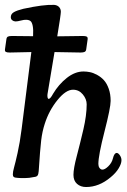

<svg xmlns="http://www.w3.org/2000/svg" viewBox="-36 -729 519 787"><path d="M52.7 -200.7 92.3 -514.2 92.8 -515.6Q24.4 -513.7 3.9 -513.7Q-7.8 -513.7 -12.2 -516.4Q-16.6 -519 -15.6 -526.9L-9.8 -567.9Q-8.8 -576.2 -3.7 -578.9Q1.5 -581.5 13.2 -581.5Q33.2 -581.5 99.6 -580.6Q101.1 -607.9 98.1 -622.8Q95.2 -637.7 89.1 -642.6Q83 -647.5 71.8 -647.9Q63 -648.4 49.6 -644.8Q36.1 -641.1 27.3 -641.1Q19.5 -641.6 13.9 -646.2Q8.3 -650.9 8.3 -658.7Q8.3 -671.9 21 -679.2Q33.7 -686.5 59.6 -692.9Q142.6 -710.9 186 -709Q198.7 -708 206.1 -700.2Q213.4 -692.4 213.4 -680.7Q213.4 -668.9 198.7 -580.1Q216.8 -580.1 251.7 -580.8Q286.6 -581.5 303.2 -581.5Q314.9 -581.5 319.6 -578.9Q324.2 -576.2 323.2 -567.9L317.4 -526.9Q316.4 -519 311 -516.4Q305.7 -513.7 294.4 -513.7Q278.3 -513.7 243.9 -514.6Q209.5 -515.6 187.5 -515.6Q159.2 -345.7 158.7 -343.3Q157.7 -335.9 158.9 -329.8Q160.2 -323.7 163.6 -323.7Q170.4 -323.7 181.6 -344.7Q204.6 -383.3 238 -409.7Q271.5 -436 306.2 -436Q319.8 -436 333.5 -433.1Q347.2 -430.2 362.8 -421.6Q378.4 -413.1 390.1 -400.1Q401.9 -387.2 409.7 -365.2Q417.5 -343.3 417.5 -315.4Q417.5 -287.6 392.3 -189.7Q367.2 -91.8 367.2 -57.1Q367.2 -47.4 371.6 -41Q376 -34.7 382.8 -33.7Q393.6 -33.2 408 -47.4Q422.4 -61.5 426.8 -79.6Q432.1 -102.1 442.9 -102.1Q449.2 -101.6 455.6 -92Q461.9 -82.5 461.9 -72.3Q461.9 -58.1 450.4 -39.1Q439 -20 417.5 -2.4Q370.1 37.6 316.9 37.6Q294.4 37.6 279.8 24.7Q265.1 11.7 265.1 -12.2Q265.1 -38.1 278.6 -88.9Q292 -139.6 305.7 -198.2Q319.3 -256.8 319.3 -301.3Q319.3 -322.8 303.5 -342Q287.6 -361.3 263.2 -361.3Q233.9 -361.3 199.5 -318.8Q165 -276.4 147.5 -221.7Q137.2 -190.4 132.8 -153.6Q128.4 -116.7 122.6 -27.3Q121.6 -14.6 117.9 -9.5Q114.3 -4.4 103.5 -3.4Q84 1 64.9 1Q41.5 1 35.2 0Q24.4 -0.5 20.5 -3.7Q16.6 -6.8 16.6 -14.2Q16.6 -24.9 21.7 -43Q26.9 -61 36.1 -102.3Q45.4 -143.6 52.7 -200.7Z"/></svg>

Font: Cooper* Medium
Style: Italic
Weight: 500
Italic angle: -7°
Designer: Owen Earl
Foundry: indestructible type*
Version: Version 0.001